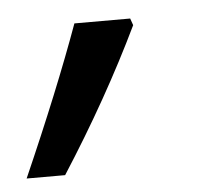

<svg xmlns="http://www.w3.org/2000/svg" viewBox="-81 -150 353 313"><g transform="rotate(-5 95.5 6.5)"><path d="M142.1 -116.2 146 -105Q90.8 9.8 14.2 128.9H-48.8Q12.7 -10.7 50.8 -116.2Z"/></g></svg>

Font: OpenSans-Italic
Style: Italic
Weight: 400
Italic angle: -12°
Foundry: Ascender Corporation
Version: Version 1.10